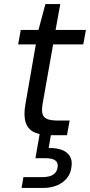

<svg xmlns="http://www.w3.org/2000/svg" viewBox="-20 -664 442 943"><path d="M226 0Q179 0 148 -14.5Q117 -29 106 -63Q95 -97 105 -153L156 -446H69L82 -517H169L203 -644H276L253 -517H402L389 -446H241L189 -153Q181 -106 197.5 -89Q214 -72 260 -72H322L309 0ZM86 259 95 206H187Q223 206 241.5 193.5Q260 181 263 157Q266 135 251.5 124Q237 113 203 113H154L175 -7H231L219 63Q256 62 283 72Q310 82 323 103Q336 124 331 155Q328 187 309 210.5Q290 234 260 246.5Q230 259 194 259Z"/></svg>

Font: DM Sans 11pt
Style: Italic
Weight: 400
Italic angle: -10°
Version: Version 4.004;gftools[0.9.30]